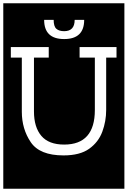

<svg xmlns="http://www.w3.org/2000/svg" viewBox="-32 -937 778 1170"><path d="M-12 213V-917H726V213ZM481 -816H423Q423 -747 359 -747Q328 -747 311.5 -761.5Q295 -776 295 -816H237Q237 -699 359 -699Q481 -699 481 -816ZM615 -586H678V-650H453V-586H546V-267Q546 -56 359 -56Q265 -56 220 -109Q175 -162 175 -258V-586H265V-650H34V-586H101V-256Q101 -151 155.5 -70.5Q210 10 355 10Q455 10 511.5 -30.5Q568 -71 591.5 -134.5Q615 -198 615 -267Z"/></svg>

Font: Zilla Slab Highlight
Style: Regular
Weight: 400
Designer: Typotheque Type Foundry
Foundry: Typotheque type foundry
Version: Version 1.1; 2017; ttfautohint (v1.6)